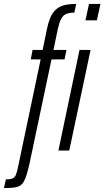

<svg xmlns="http://www.w3.org/2000/svg" viewBox="-96 -763 529 973"><path d="M-76 190 -66 146Q-44 146 -33 141.5Q-22 137 -16.5 125Q-11 113 -6 90L110 -462H60L69 -510H120L143 -621Q149 -649 157.5 -670Q166 -691 178 -705Q190 -719 205.5 -727.5Q221 -736 242.5 -739.5Q264 -743 290 -743L281 -699Q255 -699 239 -692Q223 -685 213.5 -666.5Q204 -648 197 -616L175 -510H241L231 -462H165L54 64Q46 99 39 122Q32 145 23.5 159Q15 173 2.5 179.5Q-10 186 -29 188Q-48 190 -76 190ZM337 -660 355 -743H413L395 -660ZM200 0 307 -510H363L255 0Z"/></svg>

Font: Saira UltraCondensed
Style: Italic
Weight: 400
Width: 1
Italic angle: -12°
Designer: Hector Gatti with collaboration of the Omnibus-Type team
Foundry: Omnibus-Type
Version: Version 1.101